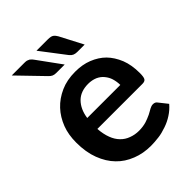

<svg xmlns="http://www.w3.org/2000/svg" viewBox="-211 -840 956 956"><g transform="rotate(-45 267.0 -362.0)"><path d="M158.7 -315.4H391.6Q391.6 -337.9 384.8 -360.8Q378.9 -380.4 364.3 -397.9Q351.6 -413.6 330.6 -423.3Q308.1 -432.6 282.2 -432.6Q229 -432.6 198.2 -401.9Q166.5 -370.1 158.7 -315.4ZM473.6 -241.2H155.8Q158.7 -202.1 169.9 -172.9Q180.2 -145 199.2 -125.5Q217.8 -106.4 242.2 -97.7Q267.6 -87.9 296.4 -87.9Q324.2 -87.9 348.6 -95.2Q365.7 -100.6 386.7 -110.4Q392.6 -113.3 402.3 -118.9Q412.1 -124.5 415 -126Q427.2 -132.8 438.5 -132.8Q454.1 -132.8 461.4 -121.6L497.1 -76.7Q476.6 -52.7 451.2 -36.6Q426.8 -20.5 397.9 -10.7Q365.7 0.5 341.3 3.4Q310.1 7.3 285.6 7.3Q231 7.3 186 -10.7Q138.2 -29.3 106 -63Q72.3 -97.2 52.7 -148.9Q33.2 -199.7 33.2 -267.6Q33.2 -323.2 49.8 -366.7Q67.9 -413.6 99.1 -446.8Q130.4 -480.5 176.3 -501Q220.7 -521 279.3 -521Q329.6 -521 369.1 -505.4Q411.1 -488.8 439.5 -460.4Q467.8 -431.6 485.8 -387.7Q502.4 -345.2 502.4 -288.6Q502.4 -260.7 496.6 -251Q490.7 -241.2 473.6 -241.2ZM216.8 -731H296.9Q318.4 -731 327.6 -724.6Q337.9 -717.3 344.7 -704.6L408.2 -583H357.4Q343.3 -583 334 -586.9Q325.2 -590.3 316.4 -600.6ZM42.5 -731H131.3Q141.6 -731 148.4 -729.5Q158.2 -726.1 161.1 -724.1Q164.6 -721.7 170.4 -715.8Q171.4 -714.4 174.6 -710.7Q177.7 -707 179.2 -704.6L267.6 -583H209Q195.3 -583 186.5 -586.9Q177.7 -590.8 168.5 -600.6Z"/></g></svg>

Font: Lato-SemiBold
Style: Bold
Weight: 500
Designer: Lukasz Dziedzic with Adam Twardoch and Botio Nikoltchev
Foundry: tyPoland Lukasz Dziedzic
Version: ""